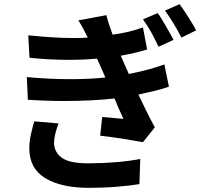

<svg xmlns="http://www.w3.org/2000/svg" viewBox="-20 -844 996 924"><path d="M262 -250Q253 -228 246.5 -201.5Q240 -175 240 -158Q240 -113 276.5 -85.5Q313 -58 404 -58Q472 -58 538.5 -63.5Q605 -69 655 -79L651 42Q611 49 545 54.5Q479 60 408 60Q275 60 198 13.5Q121 -33 121 -131Q121 -163 129 -198.5Q137 -234 145 -260ZM793 -427Q763 -416 725.5 -407Q688 -398 646 -389Q664 -351 684 -310.5Q704 -270 725 -231L668 -160Q649 -163 623 -167.5Q597 -172 569.5 -176.5Q542 -181 514 -184.5Q486 -188 462 -191L472 -281Q501 -278 527.5 -276Q554 -274 574 -272Q562 -297 551.5 -321.5Q541 -346 531 -370Q477 -364 416 -361Q355 -358 289 -358Q201 -358 114 -364L109 -473Q164 -468 216.5 -465.5Q269 -463 319 -463Q364 -463 406.5 -465Q449 -467 487 -471L471 -508Q465 -522 459 -535.5Q453 -549 447 -562Q386 -556 310 -556Q265 -556 217.5 -558.5Q170 -561 122 -566L116 -674Q176 -668 230.5 -664.5Q285 -661 336 -661Q353 -661 369.5 -661.5Q386 -662 402 -663V-664Q389 -690 379.5 -708Q370 -726 357 -746L492 -771Q497 -750 505 -726Q513 -702 522 -677Q563 -683 595.5 -690.5Q628 -698 668 -712L688 -606Q656 -596 628 -589.5Q600 -583 561 -576L600 -488Q655 -499 697 -510.5Q739 -522 771 -534ZM739 -781Q748 -769 758 -752.5Q768 -736 778.5 -718Q789 -700 798.5 -683Q808 -666 815 -652L743 -619Q724 -659 707.5 -689Q691 -719 668 -751ZM844 -824Q853 -812 864 -796Q875 -780 885.5 -763Q896 -746 906.5 -729Q917 -712 924 -698L853 -663Q833 -702 815 -731.5Q797 -761 774 -793Z"/></svg>

Font: Kinto Sans
Style: Bold
Weight: 700
Designer: Authors: Ryoko NISHIZUKA  (kana & ideographs); Paul D. Hunt (Latin, Greek & Cyrillic); Wenlong ZHANG  (bopomofo); Sandol
Foundry: Adobe Systems Incorporated, ookami Inc.
Version: Version 0.001